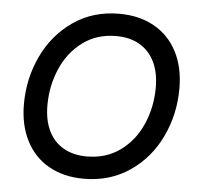

<svg xmlns="http://www.w3.org/2000/svg" viewBox="-52 -763 852 829"><g transform="rotate(5 374.0 -348.5)"><path d="M55.5 -286Q55.5 -396.5 101.5 -494Q147.5 -591.5 233.2 -650.8Q319 -710 432 -710Q519.5 -710 584.2 -673.5Q649 -637 683.8 -569.5Q718.5 -502 718.5 -411Q718.5 -299 672.2 -201.8Q626 -104.5 540 -45.8Q454 13 340.5 13Q253.5 13 189 -23.5Q124.5 -60 90 -127.8Q55.5 -195.5 55.5 -286ZM616.5 -407Q616.5 -470.5 594.2 -516.8Q572 -563 529.5 -588Q487 -613 427.5 -613Q343.5 -613 282.2 -567.5Q221 -522 189 -447.8Q157 -373.5 157 -289.5Q157 -225.5 179.2 -179.2Q201.5 -133 244 -108.5Q286.5 -84 345.5 -84Q429 -84 490.5 -128.8Q552 -173.5 584.2 -247.5Q616.5 -321.5 616.5 -407Z"/></g></svg>

Font: HK Grotesk Medium
Style: Italic
Weight: 500
Italic angle: -8°
Designer: Alfredo Marco Pradil
Foundry: Hanken Design Co.
Version: Version 3.004